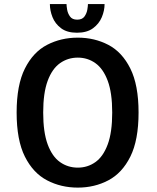

<svg xmlns="http://www.w3.org/2000/svg" viewBox="-20 -886 750 918"><path d="M352 11Q271.5 11 205 -23.8Q138.5 -58.5 99 -137.2Q59.5 -216 59.5 -348Q59.5 -479.5 99 -558.2Q138.5 -637 205 -671.5Q271.5 -706 352 -706Q432 -706 498 -671.5Q564 -637 603.2 -558.2Q642.5 -479.5 642.5 -348Q642.5 -216 603.2 -137.2Q564 -58.5 498 -23.8Q432 11 352 11ZM352 -84.5Q399 -84.5 436.2 -111Q473.5 -137.5 495 -195.5Q516.5 -253.5 516.5 -348Q516.5 -442 495 -499.8Q473.5 -557.5 436.2 -584Q399 -610.5 352 -610.5Q304.5 -610.5 267 -584Q229.5 -557.5 208 -499.8Q186.5 -442 186.5 -348Q186.5 -253.5 208 -195.5Q229.5 -137.5 267 -111Q304.5 -84.5 352 -84.5ZM480 -866.5Q480 -835.5 466.8 -803.8Q453.5 -772 424.5 -750.8Q395.5 -729.5 348 -729.5Q300.5 -729.5 272 -751Q243.5 -772.5 231 -804Q218.5 -835.5 218.5 -866.5H298Q298 -858 301 -840Q304 -822 314.8 -807Q325.5 -792 349 -792Q373 -792 383.8 -807Q394.5 -822 397.5 -839.8Q400.5 -857.5 400.5 -866.5Z"/></svg>

Font: League Mono Medium
Style: Regular
Weight: 500
Width: 6
Designer: Tyler Finck
Foundry: The League of Moveable Type / Tyler Finck
Version: Version 2.300;RELEASE